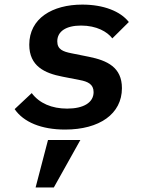

<svg xmlns="http://www.w3.org/2000/svg" viewBox="-20 -548 640 830"><path d="M261.4 12.1C409.8 12.1 507.1 -55.4 507.1 -166.9C507.1 -257.1 443.5 -286.6 364 -302.6L288.4 -317.8C253.2 -324.9 227.6 -333.8 227.6 -369.3C227.6 -412.6 266 -437.5 330.3 -437.5C398.1 -437.5 443.9 -410.5 465.6 -382.1L536.9 -452.8C500.7 -499.3 427.6 -528.1 335.9 -528.1C206 -528.1 106.5 -468.4 106.5 -354.8C106.5 -262.1 172.9 -231.5 250 -216.6L324.2 -202.1C359 -195.7 384.6 -184.3 384.6 -149.9C384.6 -104.4 340.9 -78.5 270.2 -78.5C203.8 -78.5 149.9 -101.6 117.2 -145.6L43.3 -76.3C81.7 -19.9 159.1 12.1 261.4 12.1ZM133.9 262.4H212.7L327.4 57.2H187.5Z"/></svg>

Font: Margiela Mono Italic SmBold It
Style: Regular
Weight: 600
Designer: Mike Abbink, Paul van der Laan, Pieter van Rosmalen
Foundry: Bold Monday
Version: Version 2.003 2021